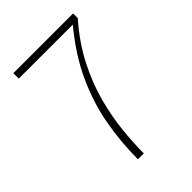

<svg xmlns="http://www.w3.org/2000/svg" viewBox="-203 -801 902 902"><g transform="rotate(-45 247.5 -350.0)"><path d="M177 0Q177 -113 197 -224.2Q217 -335.5 267.2 -445.2Q317.5 -555 408 -664H49V-700H446V-669Q370.5 -583 324.5 -493Q278.5 -403 255.2 -315Q232 -227 224 -147Q216 -67 216 0Z"/></g></svg>

Font: Overpass Thin
Style: Regular
Weight: 250
Designer: Delve Withrington, Dave Bailey, Thomas Jockin
Foundry: Delve Fonts LLC
Version: Version 4.000